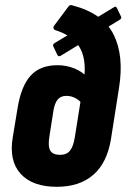

<svg xmlns="http://www.w3.org/2000/svg" viewBox="-20 -711 487 739"><path d="M199 8Q105 8 59.5 -42Q14 -92 29 -182L48 -297Q62 -381 98.5 -420.5Q135 -460 201 -460Q236 -460 266.5 -447.5Q297 -435 317 -413L301 -305Q289 -323 272 -332.5Q255 -342 236 -342Q214 -342 202.5 -328.5Q191 -315 186 -287L170 -185Q164 -148 173.5 -131.5Q183 -115 212 -115Q236 -115 249 -130.5Q262 -146 268 -183L294 -346Q309 -414 305.5 -463Q302 -512 275.5 -544.5Q249 -577 193 -595Q187 -597 186 -602.5Q185 -608 189 -613L242 -684Q246 -690 250 -691Q254 -692 260 -690Q377 -659 417.5 -577.5Q458 -496 438 -372L407 -175Q392 -84 339 -38Q286 8 199 8ZM213 -496Q206 -492 201 -499L185 -533Q182 -539 190 -545L420 -684Q426 -688 430 -680L446 -647Q449 -640 441 -635Z"/></svg>

Font: Sofia Sans Condensed Black
Style: Italic
Weight: 900
Italic angle: -9°
Version: Version 4.100